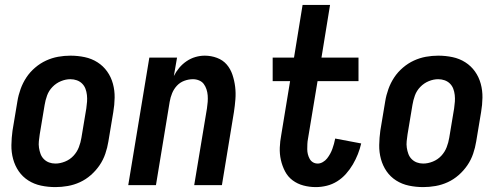

<svg xmlns="http://www.w3.org/2000/svg" viewBox="-20 -755 2040 783"><path d="M206 8Q176 8 147.5 2Q119 -4 95.5 -19Q72 -34 56.5 -56.5Q41 -79 33.5 -106.5Q26 -134 26.5 -163.5Q27 -193 31 -222L51 -342Q55 -367 64 -392Q73 -417 87.5 -439Q102 -461 123 -479Q144 -497 168 -508Q192 -519 217 -523.5Q242 -528 267 -528Q297 -528 325.5 -522Q354 -516 377.5 -501Q401 -486 417 -463.5Q433 -441 440.5 -413.5Q448 -386 447.5 -356.5Q447 -327 442 -298L422 -178Q418 -153 409.5 -128Q401 -103 386 -81Q371 -59 350.5 -41Q330 -23 306 -12Q282 -1 256.5 3.5Q231 8 206 8ZM206 -88Q225 -88 245 -96Q265 -104 279.5 -119.5Q294 -135 301.5 -154.5Q309 -174 312 -193L332 -313Q334 -327 335 -340.5Q336 -354 334.5 -367.5Q333 -381 328.5 -393Q324 -405 315 -414Q306 -423 293.5 -427.5Q281 -432 267 -432Q248 -432 228.5 -424Q209 -416 194 -400.5Q179 -385 172 -365.5Q165 -346 162 -327L142 -207Q140 -193 138.5 -179.5Q137 -166 139 -152.5Q141 -139 145.5 -127Q150 -115 159 -106Q168 -97 180 -92.5Q192 -88 206 -88Z M503 0 589 -520H702L689 -445Q698 -463 711 -478.5Q724 -494 741 -505.5Q758 -517 777 -522.5Q796 -528 815 -528Q841 -528 865 -519Q889 -510 904.5 -492Q920 -474 928 -450Q936 -426 939 -401Q942 -376 940 -350Q938 -324 934 -298L885 0H772L824 -313Q826 -326 827 -339.5Q828 -353 827 -366Q826 -379 822 -391Q818 -403 811 -412.5Q804 -422 792 -427Q780 -432 767 -432Q749 -432 731.5 -425.5Q714 -419 701.5 -405.5Q689 -392 682 -375Q675 -358 672 -340L616 0Z M1268 8Q1242 8 1217.5 1.5Q1193 -5 1173.5 -19.5Q1154 -34 1142.5 -56Q1131 -78 1125.5 -102.5Q1120 -127 1121 -153Q1122 -179 1127 -205L1163 -424H1092V-520H1179L1214 -735H1326L1291 -520H1442V-424H1275L1236 -189Q1234 -179 1233.5 -168Q1233 -157 1233 -146.5Q1233 -136 1235.5 -126Q1238 -116 1243 -107Q1248 -98 1256.5 -93Q1265 -88 1276 -88Q1286 -88 1296.5 -94Q1307 -100 1314 -109Q1321 -118 1326.5 -128Q1332 -138 1335.5 -148Q1339 -158 1342 -168.5Q1345 -179 1347 -190L1453 -170Q1448 -148 1439.5 -126.5Q1431 -105 1419 -84.5Q1407 -64 1391 -46Q1375 -28 1355 -15.5Q1335 -3 1312.5 2.5Q1290 8 1268 8Z M1706 8Q1676 8 1647.5 2Q1619 -4 1595.5 -19Q1572 -34 1556.5 -56.5Q1541 -79 1533.5 -106.5Q1526 -134 1526.5 -163.5Q1527 -193 1531 -222L1551 -342Q1555 -367 1564 -392Q1573 -417 1587.5 -439Q1602 -461 1623 -479Q1644 -497 1668 -508Q1692 -519 1717 -523.5Q1742 -528 1767 -528Q1797 -528 1825.5 -522Q1854 -516 1877.5 -501Q1901 -486 1917 -463.5Q1933 -441 1940.5 -413.5Q1948 -386 1947.5 -356.5Q1947 -327 1942 -298L1922 -178Q1918 -153 1909.5 -128Q1901 -103 1886 -81Q1871 -59 1850.5 -41Q1830 -23 1806 -12Q1782 -1 1756.5 3.5Q1731 8 1706 8ZM1706 -88Q1725 -88 1745 -96Q1765 -104 1779.5 -119.5Q1794 -135 1801.5 -154.5Q1809 -174 1812 -193L1832 -313Q1834 -327 1835 -340.5Q1836 -354 1834.5 -367.5Q1833 -381 1828.5 -393Q1824 -405 1815 -414Q1806 -423 1793.5 -427.5Q1781 -432 1767 -432Q1748 -432 1728.5 -424Q1709 -416 1694 -400.5Q1679 -385 1672 -365.5Q1665 -346 1662 -327L1642 -207Q1640 -193 1638.5 -179.5Q1637 -166 1639 -152.5Q1641 -139 1645.5 -127Q1650 -115 1659 -106Q1668 -97 1680 -92.5Q1692 -88 1706 -88Z"/></svg>

Font: Iosevka
Style: Bold Italic
Weight: 700
Italic angle: -9°
Monospace: yes
Designer: Belleve Invis
Foundry: Belleve Invis
Version: Version 32.5.0; ttfautohint (v1.8.4)